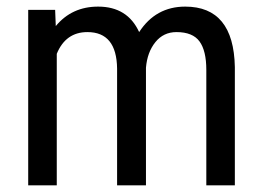

<svg xmlns="http://www.w3.org/2000/svg" viewBox="-20 -558 792 578"><path d="M146 -528.3 147.9 -479.5Q196.3 -538.1 275.4 -538.1Q363.8 -538.1 398.9 -461.4Q448.7 -538.1 537.6 -538.1Q683.6 -538.1 687 -356V0H601.1V-347.7Q601.1 -405.3 580.6 -433.3Q560.1 -461.4 511.2 -461.4Q472.2 -461.4 447.8 -431.2Q423.3 -400.9 419.4 -354V0H332.5V-351.6Q331.1 -461.4 243.2 -461.4Q177.7 -461.4 150.9 -396V0H64.9V-528.3Z"/></svg>

Font: TypoPRO Roboto
Style: Regular
Weight: 400
Designer: Google
Version: Version 2.136; 2016